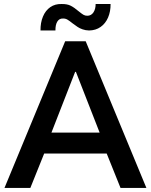

<svg xmlns="http://www.w3.org/2000/svg" viewBox="-20 -922 741 942"><path d="M299.8 -719.7H400.4L698.2 0H571.3L503.4 -168.9H196.8L128.9 0H2ZM282.2 -902.3Q309.6 -902.8 327.1 -893.8Q344.7 -884.8 365.2 -867.2Q380.9 -854.5 389.2 -849.6Q397.5 -844.7 408.2 -844.7Q427.2 -844.7 438.2 -860.8Q449.2 -877 449.2 -902.3H522.5Q522.9 -865.7 510.3 -836.2Q497.6 -806.6 473.6 -789.8Q449.7 -772.9 417 -772.5Q399.4 -772.9 385 -778.1Q370.6 -783.2 361.1 -789.6Q351.6 -795.9 335.9 -807.6Q320.3 -820.3 310.5 -825.9Q300.8 -831.5 289.1 -831.1Q271 -832 261.2 -816.2Q251.5 -800.3 252 -772.5H178.7Q178.2 -810.5 190.7 -840.6Q203.1 -870.6 226.8 -887Q250.5 -903.3 282.2 -902.3ZM468.8 -271.5 352.5 -569.3H348.6L232.4 -271.5Z"/></svg>

Font: Reddit Sans Vanilla SemiBold
Style: Regular
Weight: 600
Designer: Stephen Hutchings
Foundry: Reddit
Version: Version 1.013